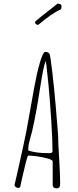

<svg xmlns="http://www.w3.org/2000/svg" viewBox="-20 -1035 431 1055"><path d="M190.4 -898.4Q264.2 -961.4 315.4 -984.4L318.4 -999.5Q318.4 -1015.1 296.4 -1015.1Q293 -1011.7 259.3 -985.8Q221.7 -957 199.7 -939Q172.4 -917 172.4 -913.1Q172.4 -906.2 177.5 -902.3Q182.6 -898.4 190.4 -898.4ZM288.6 0Q304.2 0 307.6 -8.3Q310.5 -14.6 310.5 -27.8V-32.2Q310.5 -71.3 305.2 -162.6Q299.3 -250 299.3 -293L285.6 -459Q277.8 -548.8 267.3 -640.1Q256.8 -731.4 251.5 -740.2Q244.1 -750 228.5 -750Q222.2 -750 214.4 -733.4Q206.1 -715.8 199.7 -692.9Q189.9 -659.2 181.6 -622.1Q170.4 -571.3 145.5 -428.2Q122.6 -294.9 107.4 -230L92.8 -164.1L72.3 -71.8L60.5 -22V-20.5Q60.1 -20 60.1 -19Q60.1 -12.2 66.4 -7.3Q72.8 -2.4 80.6 -2.4Q89.4 -2.4 91.3 -9.8Q94.2 -24.9 104 -67.4Q113.8 -109.9 122.1 -142.6Q131.8 -180.2 134.8 -180.2Q153.3 -180.2 186.3 -175.5Q219.2 -170.9 244.4 -163.3Q269.5 -155.8 269.5 -147.9V-17.1Q269.5 -9.8 275.4 -4.9Q281.2 0 288.6 0ZM149.9 -290Q156.7 -313 158.7 -324.2Q176.8 -400.9 199.7 -547.9Q210 -613.3 216.6 -646Q223.1 -678.7 231 -701.2Q231 -696.3 232.9 -689L234.9 -678.2Q243.2 -605 247.1 -562Q254.9 -480 261.7 -372.6Q268.6 -265.1 268.6 -203.1Q268.6 -193.4 249 -193.4Q245.1 -193.4 242.2 -193.8H236.3Q177.7 -193.8 135.3 -208V-213.9Q135.3 -229 138.9 -246.8Q142.6 -264.6 149.9 -290Z"/></svg>

Font: Amatica SC
Style: Regular
Weight: 400
Version: Version 2.000